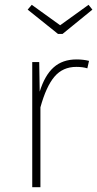

<svg xmlns="http://www.w3.org/2000/svg" viewBox="-20 -778 404 798"><path d="M350 -525 343 -494Q324 -500 297 -500Q241 -500 206.5 -459.5Q172 -419 148 -332V0H114V-520H143L145 -397Q166 -465 203 -498Q240 -531 298 -531Q326 -531 350 -525ZM364 -738 240 -637H221L95 -738L112 -758L230 -673L348 -758Z"/></svg>

Font: FiraGO UltraLight
Style: Regular
Weight: 200
Designer: bBox Type
Foundry: bBox Type GmbH
Version: Version 1.001